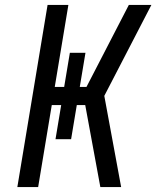

<svg xmlns="http://www.w3.org/2000/svg" viewBox="-20 -755 640 775"><path d="M50 0 172 -735H256L201 -404H239L262 -542H325L302 -404H329L500 -735H591L401 -368L469 0H385L324 -331H290L267 -193H204L227 -331H189L134 0Z"/></svg>

Font: Iosevka SS04 Extended Oblique
Style: Regular
Weight: 400
Width: 7
Italic angle: -9°
Monospace: yes
Designer: Belleve Invis
Foundry: Belleve Invis
Version: Version 19.0.0; ttfautohint (v1.8.4)